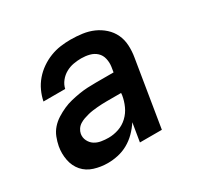

<svg xmlns="http://www.w3.org/2000/svg" viewBox="-121 -669 842 819"><g transform="rotate(-30 300.0 -260.0)"><path d="M191 8Q157 8 125 -2Q93 -12 72.5 -35.5Q52 -59 45.5 -92Q39 -125 45 -159Q49 -180 57 -200.5Q65 -221 79.5 -237.5Q94 -254 113 -266Q132 -278 152 -287Q172 -296 193 -301Q214 -306 235 -309.5Q256 -313 276.5 -314Q297 -315 318 -315H405L409 -340Q412 -360 407.5 -380Q403 -400 389 -413Q375 -426 355.5 -431Q336 -436 315 -436Q296 -436 276.5 -432.5Q257 -429 239 -419Q221 -409 208 -392.5Q195 -376 191 -357H84Q89 -382 100 -406Q111 -430 128.5 -450.5Q146 -471 168.5 -486.5Q191 -502 215.5 -511.5Q240 -521 265 -524.5Q290 -528 315 -528Q345 -528 373.5 -524Q402 -520 427 -509Q452 -498 472.5 -479.5Q493 -461 504.5 -436.5Q516 -412 517.5 -383Q519 -354 514 -325L461 0H353L368 -91Q368 -91 368 -91Q368 -91 368 -91Q368 -91 368 -91Q368 -91 368 -91Q353 -68 333.5 -48.5Q314 -29 290.5 -16Q267 -3 241.5 2.5Q216 8 191 8ZM248 -84Q273 -84 298 -92.5Q323 -101 342.5 -119.5Q362 -138 373 -162.5Q384 -187 388 -212L389 -223H318Q306 -223 294.5 -222.5Q283 -222 271.5 -221Q260 -220 248.5 -218.5Q237 -217 225 -214Q213 -211 201.5 -207Q190 -203 179.5 -196.5Q169 -190 162 -179.5Q155 -169 153 -158Q150 -140 158 -124Q166 -108 180 -99Q194 -90 212 -87Q230 -84 248 -84Z"/></g></svg>

Font: Iosevka SS04 SmBd Ex Obl
Style: Regular
Weight: 600
Width: 7
Italic angle: -9°
Monospace: yes
Designer: Belleve Invis
Foundry: Belleve Invis
Version: Version 19.0.0; ttfautohint (v1.8.4)